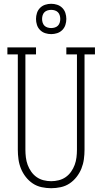

<svg xmlns="http://www.w3.org/2000/svg" viewBox="-20 -985 540 1013"><path d="M250 8Q225 8 199.5 2.5Q174 -3 153 -17Q132 -31 116 -51.5Q100 -72 90.5 -95.5Q81 -119 77.5 -144.5Q74 -170 74 -195V-698H19V-735H170V-698H114V-195Q114 -175 116.5 -154.5Q119 -134 126 -115Q133 -96 145 -79Q157 -62 173.5 -50.5Q190 -39 210 -34Q230 -29 250 -29Q270 -29 290 -34Q310 -39 326.5 -50.5Q343 -62 355 -79Q367 -96 374 -115Q381 -134 383.5 -154.5Q386 -175 386 -195V-698H330V-735H481V-698H426V-195Q426 -170 422.5 -144.5Q419 -119 409.5 -95.5Q400 -72 384 -51.5Q368 -31 347 -17Q326 -3 300.5 2.5Q275 8 250 8ZM250 -805Q234 -805 218.5 -810Q203 -815 191.5 -826.5Q180 -838 175 -853.5Q170 -869 170 -885Q170 -901 175 -916.5Q180 -932 191.5 -943.5Q203 -955 218.5 -960Q234 -965 250 -965Q266 -965 281.5 -960Q297 -955 308.5 -943.5Q320 -932 325 -916.5Q330 -901 330 -885Q330 -869 325 -853.5Q320 -838 308.5 -826.5Q297 -815 281.5 -810Q266 -805 250 -805ZM250 -837Q260 -837 269.5 -840Q279 -843 285.5 -849.5Q292 -856 295 -865.5Q298 -875 298 -885Q298 -895 295 -904.5Q292 -914 285.5 -920.5Q279 -927 269.5 -930Q260 -933 250 -933Q240 -933 230.5 -930Q221 -927 214.5 -920.5Q208 -914 205 -904.5Q202 -895 202 -885Q202 -875 205 -865.5Q208 -856 214.5 -849.5Q221 -843 230.5 -840Q240 -837 250 -837Z"/></svg>

Font: Iosevka Curly Slab Extralight
Style: Regular
Weight: 200
Monospace: yes
Designer: Belleve Invis
Foundry: Belleve Invis
Version: Version 22.1.2; ttfautohint (v1.8.4)